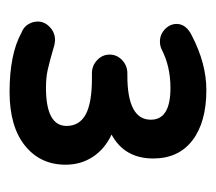

<svg xmlns="http://www.w3.org/2000/svg" viewBox="-45 -695 451 401"><g transform="rotate(90 180.5 -494.5)"><path d="M48 -314Q37 -318 31 -327.5Q25 -337 25 -348Q25 -362 36.5 -373Q48 -384 64 -384L72 -383L76 -382Q110 -372 126.5 -368.5Q143 -365 163 -365Q243 -365 243 -408Q243 -435 219 -448Q195 -461 144 -461H133Q117 -461 105.5 -472Q94 -483 94 -498Q94 -513 105.5 -524Q117 -535 133 -535H138Q230 -535 230 -584Q230 -625 164 -625Q119 -625 84 -607Q76 -603 67 -603Q52 -603 41 -613.5Q30 -624 30 -638Q30 -658 55 -670Q113 -700 168 -700Q235 -700 273 -671Q311 -642 311 -589Q311 -529 261 -502Q291 -488 307.5 -463Q324 -438 324 -406Q324 -353 284 -321Q244 -289 172 -289Q93 -289 48 -314Z"/></g></svg>

Font: 寒蝉全圆体 Bold
Style: Regular
Weight: 700
Designer: Warren2060
      Designed by Motoya company      

      [Varela Round]
      Joe Prince(Latin component); Avraham Cornf
Foundry: ChillType
Version: Version 3.200